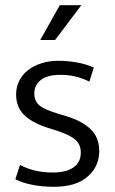

<svg xmlns="http://www.w3.org/2000/svg" viewBox="-20 -710 441 739"><path d="M324 -396Q295 -410 268.5 -416Q242 -422 213 -422Q162 -422 137 -402Q112 -382 112 -350Q112 -321 131.5 -304.5Q151 -288 205 -272L235 -263Q297 -244 329.5 -212Q362 -180 362 -129Q362 -69 317 -30Q272 9 188 9Q143 9 105 1.5Q67 -6 39 -20L57 -75Q84 -61 115 -53.5Q146 -46 183 -46Q234 -46 262.5 -65.5Q291 -85 291 -123Q291 -155 268.5 -173.5Q246 -192 196 -208L164 -218Q102 -238 72 -268.5Q42 -299 42 -346Q42 -375 54 -399Q66 -423 88 -440Q110 -457 139.5 -466.5Q169 -476 205 -476Q238 -476 274 -470Q310 -464 341 -450ZM192 -556H135L210 -690H293Z"/></svg>

Font: Mukta Malar Light
Style: Regular
Weight: 300
Designer: Aadarsh Rajan, Girish Dalvi, Yashodeep Gholap
Foundry: Ek Type
Version: Version 2.538;PS 1.000;hotconv 16.6.51;makeotf.lib2.5.65220;